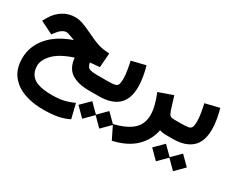

<svg xmlns="http://www.w3.org/2000/svg" viewBox="-114 -878 1943 1610"><g transform="rotate(30 857.5 -73.0)"><path d="M630.9 283.7Q574.7 310.5 516.8 320.6Q459 330.6 382.8 330.6Q280.3 330.6 197.8 300.3Q115.2 270 67.1 206.8Q19 143.6 19 44.4Q19 -70.8 96.9 -162.4Q174.8 -253.9 317.4 -302.7Q311 -305.2 304.7 -307.9Q298.3 -310.5 292.5 -312.5Q245.1 -330.1 232.9 -330.1Q214.8 -330.1 194.1 -317.9Q173.3 -305.7 158.2 -285.6L129.9 -249.5L6.8 -311L29.8 -351.1Q62.5 -407.7 115.7 -441.7Q168.9 -475.6 233.4 -475.6Q271 -475.6 310.5 -461.4Q350.1 -447.3 394 -425.8Q438.5 -404.3 469.7 -390.9Q501 -377.4 526.1 -369.9Q551.3 -362.3 575.9 -358.9Q600.6 -355.5 631.3 -354L620.6 -215.8Q597.7 -213.9 574 -211.9Q550.3 -210 528.8 -207.5Q533.7 -170.9 554.2 -158.7Q574.7 -146.5 634.8 -146.5H682.6V0H636.2Q532.7 0 470 -40.3Q407.2 -80.6 397.5 -179.2Q271.5 -137.7 215.1 -78.9Q158.7 -20 158.7 36.6Q158.7 110.8 210.9 149.7Q263.2 188.5 389.6 188.5Q450.2 188.5 498.3 178Q546.4 167.5 596.7 144Z M951.7 -424.8Q964.4 -381.8 973.4 -329.6Q982.4 -277.3 982.4 -232.4Q982.4 -113.3 918.9 -56.6Q855.5 0 735.8 0H663.1V-146.5H735.8Q781.2 -146.5 803.5 -151.4Q825.7 -156.2 833 -174.1Q840.3 -191.9 840.3 -231Q840.3 -264.2 832.5 -310.3Q824.7 -356.4 816.4 -391.6ZM623 147.9 708 63.5 791 146 873.5 63.5 958.5 148.4 873.5 233.4 791 150.4 708 233.4Z M1322.3 -9.3Q1302.2 92.8 1226.3 165.8Q1150.4 238.8 1015.6 269L953.6 143.1Q1073.2 113.8 1131.3 60.8Q1189.5 7.8 1189.5 -79.1Q1189.5 -123 1175.3 -176.3Q1161.1 -229.5 1141.6 -275.4L1278.3 -324.2L1317.9 -197.3Q1328.6 -166 1340.6 -156.2Q1352.5 -146.5 1377.4 -146.5H1396.5V0H1382.8Q1365.7 0 1350.3 -2.7Q1335 -5.4 1322.3 -9.3Z M1665.5 -424.8Q1678.2 -381.8 1687.3 -329.6Q1696.3 -277.3 1696.3 -232.4Q1696.3 -113.3 1632.8 -56.6Q1569.3 0 1449.7 0H1377V-146.5H1449.7Q1495.1 -146.5 1517.3 -151.4Q1539.6 -156.2 1546.9 -174.1Q1554.2 -191.9 1554.2 -231Q1554.2 -264.2 1546.4 -310.3Q1538.6 -356.4 1530.3 -391.6ZM1336.9 147.9 1421.9 63.5 1504.9 146 1587.4 63.5 1672.4 148.4 1587.4 233.4 1504.9 150.4 1421.9 233.4Z"/></g></svg>

Font: Vazir Black FD
Style: Black-FD
Weight: 900
Designer: Saber Rastikerdar
Foundry: Saber Rastikerdar
Version: Version 30.0.0